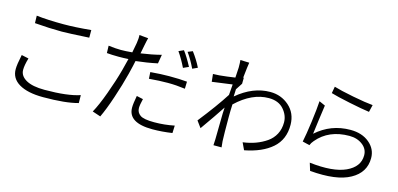

<svg xmlns="http://www.w3.org/2000/svg" viewBox="-73 -1256 3702 1785"><g transform="rotate(15 1778.0 -364.0)"><path d="M128.9 -623C224.6 -615.2 311.5 -611.3 389.6 -611.3C429.7 -611.3 516.6 -615.2 651.4 -623V-696.3C549.8 -686.5 461.9 -681.6 387.7 -681.6C288.1 -681.6 201.2 -685.5 127 -694.3ZM86.9 -304.7C73.2 -240.2 66.4 -194.3 66.4 -166C65.4 -105.5 92.8 -58.6 147.5 -26.4C202.1 5.9 279.3 22.5 378.9 22.5C522.5 22.5 634.8 11.7 714.8 -10.7L713.9 -86.9C635.7 -60.5 522.5 -46.9 375 -46.9C296.9 -46.9 237.3 -58.6 196.3 -82C155.3 -105.5 134.8 -136.7 134.8 -175.8C134.8 -205.1 141.6 -243.2 155.3 -290Z M1617.2 -600.6C1585.9 -659.2 1557.6 -705.1 1532.2 -738.3L1484.4 -716.8C1513.7 -674.8 1541 -627.9 1565.4 -577.1ZM1286.1 -397.5C1352.5 -403.3 1413.1 -406.2 1467.8 -406.2C1520.5 -406.2 1575.2 -402.3 1632.8 -394.5L1634.8 -462.9C1587.9 -467.8 1530.3 -469.7 1461.9 -469.7C1410.2 -469.7 1350.6 -466.8 1282.2 -460.9ZM1344.7 -643.6C1284.2 -627.9 1218.8 -615.2 1149.4 -605.5L1165 -685.5C1170.9 -716.8 1176.8 -741.2 1181.6 -759.8L1095.7 -767.6C1097.7 -746.1 1095.7 -719.7 1090.8 -688.5C1090.8 -687.5 1085 -656.2 1073.2 -594.7C1029.3 -590.8 993.2 -588.9 964.8 -588.9C931.6 -588.9 891.6 -591.8 844.7 -597.7L846.7 -527.3C877.9 -524.4 916 -522.5 960 -522.5C993.2 -522.5 1024.4 -523.4 1054.7 -525.4C1048.8 -499 1039.1 -461.9 1026.4 -414.1C1005.9 -337.9 979.5 -256.8 948.2 -170.9C917 -85 887.7 -17.6 860.4 31.2L939.5 57.6C963.9 6.8 991.2 -62.5 1020.5 -150.4C1049.8 -238.3 1074.2 -319.3 1092.8 -393.6C1108.4 -456.1 1118.2 -500 1123 -524.4C1193.4 -532.2 1262.7 -543 1330.1 -557.6ZM1218.8 -213.9C1209 -163.1 1204.1 -125 1204.1 -98.6C1204.1 -1 1282.2 47.9 1438.5 47.9C1499 47.9 1562.5 43 1627.9 33.2L1630.9 -39.1C1568.4 -26.4 1503.9 -19.5 1437.5 -19.5C1370.1 -19.5 1325.2 -27.3 1301.8 -43.9C1278.3 -60.5 1266.6 -83 1266.6 -111.3C1266.6 -131.8 1271.5 -161.1 1281.2 -200.2ZM1568.4 -732.4C1595.7 -695.3 1623 -648.4 1650.4 -591.8L1699.2 -614.3C1677.7 -658.2 1649.4 -704.1 1614.3 -751Z M2135.7 -635.7 2129.9 -633.8C2138.7 -713.9 2144.5 -763.7 2148.4 -783.2L2062.5 -786.1C2064.5 -769.5 2065.4 -745.1 2065.4 -713.9C2065.4 -703.1 2063.5 -670.9 2059.6 -616.2C2009.8 -608.4 1960 -602.5 1911.1 -597.7C1883.8 -595.7 1863.3 -594.7 1849.6 -594.7L1857.4 -521.5C1928.7 -531.2 1993.2 -540 2051.8 -547.9C2048.8 -501 2045.9 -466.8 2043.9 -445.3C1989.3 -359.4 1915 -257.8 1822.3 -140.6L1868.2 -78.1C1937.5 -175.8 1993.2 -256.8 2035.2 -321.3C2033.2 -290 2032.2 -270.5 2032.2 -263.7C2032.2 -236.3 2031.2 -197.3 2030.3 -145.5C2029.3 -93.8 2028.3 -49.8 2028.3 -13.7C2028.3 -1 2027.3 18.6 2025.4 43.9H2103.5C2101.6 26.4 2099.6 6.8 2097.7 -13.7C2095.7 -56.6 2094.7 -134.8 2094.7 -248C2094.7 -290 2095.7 -330.1 2097.7 -368.2C2199.2 -464.8 2303.7 -512.7 2411.1 -512.7C2473.6 -512.7 2521.5 -493.2 2554.7 -455.1C2587.9 -417 2604.5 -375 2604.5 -330.1C2604.5 -288.1 2595.7 -250 2578.1 -216.8C2560.5 -183.6 2536.1 -156.2 2504.9 -134.8C2473.6 -113.3 2439.5 -95.7 2402.3 -82C2365.2 -68.4 2324.2 -58.6 2280.3 -52.7L2312.5 15.6C2423.8 -5.9 2511.7 -43.9 2575.2 -99.6C2638.7 -155.3 2669.9 -230.5 2668.9 -325.2C2668 -399.4 2641.6 -459 2590.8 -503.9C2540 -548.8 2479.5 -571.3 2409.2 -571.3C2297.9 -571.3 2191.4 -528.3 2089.8 -442.4C2089.8 -458 2090.8 -481.4 2092.8 -512.7C2098.6 -522.5 2112.3 -543.9 2134.8 -577.1Z M2962.9 -709C3001 -697.3 3062.5 -682.6 3147.5 -665C3232.4 -647.5 3296.9 -635.7 3341.8 -629.9L3358.4 -699.2C3313.5 -703.1 3248 -712.9 3163.1 -729.5C3078.1 -746.1 3015.6 -760.7 2974.6 -773.4ZM2872.1 -606.4C2869.1 -557.6 2862.3 -489.3 2850.6 -402.3C2838.9 -315.4 2828.1 -249 2818.4 -204.1L2886.7 -187.5C2892.6 -203.1 2902.3 -218.8 2916 -234.4C2990.2 -323.2 3093.8 -367.2 3225.6 -367.2C3276.4 -367.2 3318.4 -353.5 3352.5 -327.1C3386.7 -300.8 3403.3 -267.6 3403.3 -226.6C3403.3 -153.3 3362.3 -97.7 3281.2 -60.5C3200.2 -23.4 3084 -13.7 2932.6 -31.2L2955.1 42C3127 56.6 3255.9 40 3342.8 -8.8C3429.7 -56.6 3472.7 -127 3472.7 -218.8C3472.7 -277.3 3449.2 -326.2 3402.3 -365.2C3355.5 -404.3 3294.9 -423.8 3220.7 -423.8C3094.7 -423.8 2985.4 -381.8 2892.6 -298.8C2894.5 -316.4 2900.4 -361.3 2910.2 -433.6C2919.9 -505.9 2926.8 -554.7 2930.7 -580.1Z"/></g></svg>

Font: Gen Shin Gothic P Normal
Style: Regular
Weight: 300
Designer: [Source Han Sans]
Ryoko NISHIZUKA  (kana & ideographs); Paul D. Hunt (Latin, Greek & Cyrillic); Wenlong ZHANG  (bopomofo
Version: Version 1.002.20150607